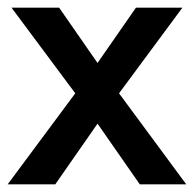

<svg xmlns="http://www.w3.org/2000/svg" viewBox="-20 -480 505 500"><path d="M234 -158 344 0H465L290 -237L455 -460H334L234 -316L134 -460H10L176 -237L0 0H124Z"/></svg>

Font: NM-font
Style: Medium
Weight: 500
Designer: ""
Foundry: ""
Version: ""